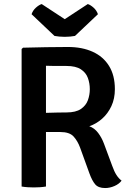

<svg xmlns="http://www.w3.org/2000/svg" viewBox="-20 -919 644 946"><path d="M546 -479.5Q546 -433 528.8 -396Q511.5 -359 482.8 -333.8Q454 -308.5 420 -297Q445.5 -288 463.5 -264.2Q481.5 -240.5 492.5 -210.5L533 -101.5Q543 -73.5 553.8 -56.8Q564.5 -40 579 -29Q567 -12.5 544 -2.5Q521 7.5 498 7.5Q464.5 7.5 449 -10.8Q433.5 -29 420.5 -65L374.5 -192Q362.5 -224.5 342.5 -246.5Q322.5 -268.5 277.5 -268.5H157V-361Q178.5 -362 207.2 -363Q236 -364 263.2 -364.5Q290.5 -365 307.5 -365Q353.5 -365 378.5 -382Q403.5 -399 413 -425.2Q422.5 -451.5 422.5 -479.5Q422.5 -508.5 413 -534.8Q403.5 -561 378.5 -577.5Q353.5 -594 307.5 -594Q294 -594 276.8 -594Q259.5 -594 241 -594.2Q222.5 -594.5 206.5 -595V0Q192 2.5 176 3.5Q160 4.5 146 4.5Q133.5 4.5 117 3.5Q100.5 2.5 86.5 0V-677.5L93.5 -684Q152 -685.5 207.2 -686.5Q262.5 -687.5 315 -687.5Q384.5 -687.5 436.5 -664Q488.5 -640.5 517.2 -594.2Q546 -548 546 -479.5ZM412.5 -899Q425.5 -895 440.8 -881.5Q456 -868 462.5 -849L349.5 -742Q339.5 -740 326 -738.8Q312.5 -737.5 299 -737.5Q285.5 -737.5 272 -738.8Q258.5 -740 248.5 -742L135.5 -849Q142 -868 157.2 -881.5Q172.5 -895 185.5 -899L299 -824.5Z"/></svg>

Font: Signika Medium
Style: Regular
Weight: 500
Designer: Anna Giedry
Foundry: Anna Giedry
Version: Version 2.000